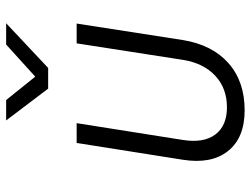

<svg xmlns="http://www.w3.org/2000/svg" viewBox="-118 -708 835 640"><g transform="rotate(-90 300.0 -387.5)"><path d="M253 10Q161 10 117 -45.5Q73 -101 88 -196L144 -550H210L154 -196Q143 -127 172 -88Q201 -49 263 -49Q326 -49 368 -88Q410 -127 421 -196L476 -550H542L487 -196Q471 -98 410 -44Q349 10 253 10ZM325 -645 219 -785H287L365 -688L472 -785H543L394 -645Z"/></g></svg>

Font: JetBrains Mono NL ExtraLight
Style: Italic
Weight: 200
Italic angle: -9°
Monospace: yes
Designer: Philipp Nurullin, Konstantin Bulenkov
Foundry: JetBrains
Version: Version 2.305; ttfautohint (v1.8.4.7-5d5b)